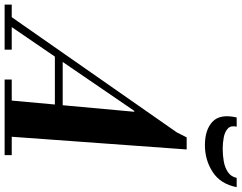

<svg xmlns="http://www.w3.org/2000/svg" viewBox="-190 -894 1019 810"><g transform="rotate(90 319.0 -489.5)"><path d="M-20 -20 502 -768 385 -551 22 -20ZM-66 0V-30H124V0ZM250 0V-30H569V0ZM146 -212V-245H415V-212ZM337 -10 386 -547H382L494 -768H545L490 -10ZM527 -845Q462 -845 428 -877Q394 -909 410 -979H449Q443 -955 456.5 -942Q470 -929 494 -924.5Q518 -920 542 -920Q569 -920 595 -924.5Q621 -929 640.5 -942Q660 -955 665 -979H704Q691 -911 640.5 -878Q590 -845 527 -845Z"/></g></svg>

Font: Libre Bodoni
Style: Bold Italic
Weight: 700
Italic angle: -13°
Version: Version 2.005;gftools[0.9.23]